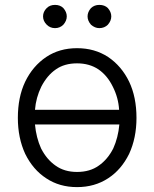

<svg xmlns="http://www.w3.org/2000/svg" viewBox="-20 -752 631 785"><path d="M169 -23Q115 -58 83 -123Q53 -188 53 -270Q53 -355 83 -418Q114 -482 169 -519Q223 -555 295 -555Q367 -555 422 -519Q477 -482 508 -418Q538 -355 538 -270Q538 -188 508 -123Q476 -58 422 -23Q367 13 295 13Q223 13 169 -23ZM384 -75Q420 -100 443 -145Q463 -189 468 -243H123Q128 -189 148 -145Q171 -100 207 -75Q243 -49 295 -49Q348 -49 384 -75ZM441 -398Q419 -443 383 -468Q346 -493 295 -493Q243 -493 208 -468Q173 -444 149 -398Q127 -353 123 -303H467Q464 -353 441 -398ZM171 -651Q156 -666 156 -685Q156 -704 171 -719Q184 -732 205 -732Q226 -732 239 -719Q253 -703 253 -685Q253 -667 239 -651Q225 -637 205 -637Q185 -637 171 -651ZM352 -651Q338 -667 338 -685Q338 -703 352 -719Q366 -732 386 -732Q408 -732 421 -719Q435 -703 435 -685Q435 -667 421 -651Q407 -637 386 -637Q368 -637 352 -651Z"/></svg>

Font: Sinter Normal
Style: Regular
Weight: 350
Foundry: Adobe & rsms
Version: Version 1.000